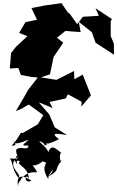

<svg xmlns="http://www.w3.org/2000/svg" viewBox="-20 -925 741 1214"><path d="M605 -825 504 -819 468 -772 421 -838 409 -846 369 -905 267 -891 179 -874 214 -800 141 -785 101 -717 168 -690 228 -689 154 -697 81 -629 50 -590 42 -492 96 -495 112 -451 180 -438 219 -435 128 -319 159 -357 80 -222 112 -236 162 -264 254 -197 219 -139 122 -83C104 -95 113 -67 54 -4C100 -1 64 -43 66 -30C84 -21 67 -5 158 -41C155 -26 90 0 160 -5C158 34 109 -8 82 23C82 70 106 54 83 84C76 25 127 91 41 76C62 93 55 148 97 200C121 178 37 137 72 88C113 155 60 72 107 95C75 118 157 123 163 204C138 162 128 242 179 218C136 187 71 164 98 269C85 228 111 222 115 204C190 120 251 211 185 118C199 132 258 95 245 95C310 109 221 106 286 209C277 169 355 112 287 191C370 143 315 148 374 87C358 116 352 42 368 42C322 5 301 -16 280 52C288 43 293 27 239 -20C203 -48 287 -16 254 6C293 -47 281 -2 268 -7C259 -13 295 -15 353 -45C288 -93 353 -78 404 -71L326 -120L307 -165L291 -202L225 -278L313 -242L293 -280L396 -303L409 -329L497 -281L494 -251L555 -322L503 -453L450 -424L448 -476L337 -420L238 -436L296 -455L316 -551L319 -565L380 -655L340 -686L393 -729L490 -722L478 -787L561 -721L584 -655L701 -579L700 -649L680 -697V-791L688 -804L584 -873Z"/></svg>

Font: Hussar Lance
Style: Regular
Weight: 700
Foundry: Cannot Into Space Fonts, PlusOne Fonts
Version: Version 2.27